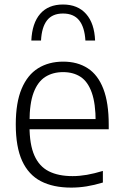

<svg xmlns="http://www.w3.org/2000/svg" viewBox="-20 -823 544 852"><path d="M296 9.5Q216 9.5 161.2 -19Q106.5 -47.5 78.2 -109.2Q50 -171 50 -271Q50 -367.5 76 -429.2Q102 -491 149.2 -520.2Q196.5 -549.5 260.5 -549.5Q324 -549.5 369.2 -520.2Q414.5 -491 438.5 -429Q462.5 -367 462.5 -270V-249.5H81.5V-294.5H420L404.5 -282Q404.5 -363.5 387.2 -412Q370 -460.5 337.8 -481.8Q305.5 -503 260 -503Q214.5 -503 181 -481.8Q147.5 -460.5 129.2 -412.2Q111 -364 111 -282V-263Q111 -182 132.5 -133.2Q154 -84.5 196.5 -63Q239 -41.5 302 -41.5Q332.5 -41.5 365.5 -47.2Q398.5 -53 436.5 -64.5V-13Q398.5 -1.5 364.2 4Q330 9.5 296 9.5ZM119 -643Q122.5 -720.5 158.5 -761.8Q194.5 -803 259.5 -803Q325 -803 362 -761.2Q399 -719.5 402 -643H359Q355.5 -702.5 331.2 -732.8Q307 -763 259.5 -763Q212.5 -763 188.8 -732.8Q165 -702.5 162 -643Z"/></svg>

Font: Encode Sans Condensed Thin Light
Style: Regular
Weight: 300
Version: Version 3.002